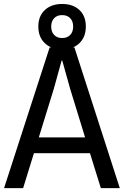

<svg xmlns="http://www.w3.org/2000/svg" viewBox="-20 -972 640 992"><path d="M1 0 236.5 -727H364.5L599 0H501L433 -218.5L486.5 -180.5H125L160 -262H461.5L431.5 -223.5L342.5 -513L301.5 -659.5H298.5L258 -513L99.5 0ZM301 -717Q245 -717 211.5 -749Q178 -781 178 -835Q178 -888.5 211.5 -920Q245 -951.5 301 -951.5Q357.5 -951.5 390.5 -920.2Q423.5 -889 423.5 -835Q423.5 -781 390.5 -749Q357.5 -717 301 -717ZM301 -775.5Q327.5 -775.5 342.8 -791.5Q358 -807.5 358 -835Q358 -862 342.8 -878Q327.5 -894 301 -894Q275 -894 259.8 -878Q244.5 -862 244.5 -835Q244.5 -807.5 259.8 -791.5Q275 -775.5 301 -775.5Z"/></svg>

Font: Spline Sans Mono
Style: Regular
Weight: 400
Monospace: yes
Designer: Eben Sorkin, Mirko Velimirovic
Foundry: Sorkin Type
Version: Version 1.004